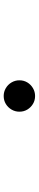

<svg xmlns="http://www.w3.org/2000/svg" viewBox="395 -900 210 1040"><g transform="rotate(90 500.0 -380.0)"><path d="M500 -465Q524 -465 543 -453.5Q562 -442 573.5 -423Q585 -404 585 -380Q585 -357 573.5 -337.5Q562 -318 543 -306.5Q524 -295 500 -295Q477 -295 457.5 -306.5Q438 -318 426.5 -337.5Q415 -357 415 -380Q415 -404 426.5 -423Q438 -442 457.5 -453.5Q477 -465 500 -465Z"/></g></svg>

Font: Noto Sans SC Thin
Style: Regular
Weight: 100
Designer: Ryoko NISHIZUKA 西塚涼子 (kana, bopomofo & ideographs); Paul D. Hunt (Latin, Greek & Cyrillic); Sandoll Communications 산돌커뮤니
Foundry: Adobe
Version: Version 2.004-H2;hotconv 1.0.118;makeotfexe 2.5.65603